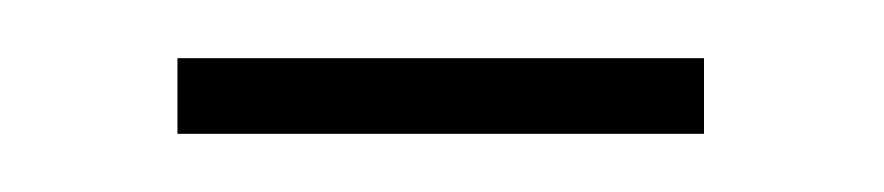

<svg xmlns="http://www.w3.org/2000/svg" viewBox="-20 -330 304 66"><path d="M41 -310V-284H222V-310Z"/></svg>

Font: Noto Sans Devanagari ExtraCondensed Thin
Style: Regular
Weight: 100
Width: 2
Designer: Jelle Bosma - Monotype Design Team
Foundry: Monotype Imaging Inc.
Version: Version 2.004